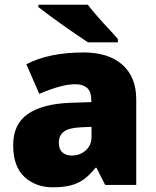

<svg xmlns="http://www.w3.org/2000/svg" viewBox="-20 -786 663 816"><path d="M336 -563Q441 -563 500 -511Q559 -459 559 -363V0H427L390 -73H386Q363 -44 338.5 -25.5Q314 -7 282 1.5Q250 10 204 10Q132 10 84 -34Q36 -78 36 -169Q36 -258 97.5 -301Q159 -344 276 -349L368 -352V-360Q368 -397 350 -412.5Q332 -428 301 -428Q268 -428 228 -416.5Q188 -405 147 -387L92 -513Q140 -538 200.5 -550.5Q261 -563 336 -563ZM325 -245Q273 -243 251.5 -226.5Q230 -210 230 -180Q230 -152 245 -138.5Q260 -125 285 -125Q320 -125 344.5 -147Q369 -169 369 -204V-247ZM353 -766Q370 -744 393.5 -717Q417 -690 441 -664.5Q465 -639 481 -620V-606H354Q334 -619 305.5 -638.5Q277 -658 246.5 -679.5Q216 -701 188.5 -721.5Q161 -742 143 -756V-766Z"/></svg>

Font: Noto Sans Black
Style: Regular
Weight: 900
Designer: Monotype Design Team
Foundry: Monotype Imaging Inc.
Version: Version 2.007